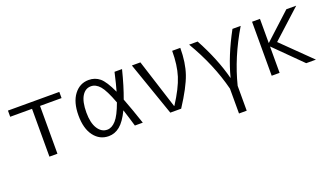

<svg xmlns="http://www.w3.org/2000/svg" viewBox="-68 -1023 2999 1736"><g transform="rotate(-20 1432.0 -155.0)"><path d="M332 -460V0H254.9V-460H44.9V-519.5H539.1V-460Z M824.2 -530.3Q885.7 -530.3 930.2 -493.2Q974.6 -456.1 1026.4 -343.8Q1043.9 -403.3 1070.3 -519.5H1142.6Q1104.5 -367.2 1062.5 -254.9Q1101.6 -154.3 1153.3 0H1077.1Q1052.7 -84 1026.4 -165Q980.5 -69.3 931.6 -29.8Q882.8 9.8 824.2 9.8Q737.3 9.8 683.1 -61.5Q628.9 -132.8 628.9 -259.8Q628.9 -386.7 683.6 -458.5Q738.3 -530.3 824.2 -530.3ZM996.1 -252Q948.2 -380.9 909.7 -425.3Q871.1 -469.7 824.2 -469.7Q769.5 -469.7 737.3 -416.5Q705.1 -363.3 705.1 -259.8Q705.1 -160.2 740.2 -105Q775.4 -49.8 831.1 -49.8Q875 -49.8 915 -94.2Q955.1 -138.7 996.1 -252Z M1237.3 -519.5H1319.3L1470.7 -44.9H1473.6Q1561.5 -180.7 1593.3 -281.7Q1625 -382.8 1625 -519.5H1703.1Q1703.1 -377.9 1666.5 -271.5Q1629.9 -165 1522.5 0H1418Z M2205.1 -519.5H2284.2Q2135.7 -270.5 2073.2 -19.5V219.7H1999V-19.5Q1935.5 -270.5 1788.1 -519.5H1870.1Q1986.3 -304.7 2036.1 -110.4H2038.1Q2086.9 -301.8 2205.1 -519.5Z M2471.7 -252H2469.7V0H2393.6V-519.5H2469.7V-288.1H2471.7L2723.6 -519.5H2818.4L2543.9 -269.5L2819.3 0H2725.6Z"/></g></svg>

Font: Mgen+ 1c regular
Style: Regular
Weight: 400
Designer: [Source Han Sans]
Ryoko NISHIZUKA  (kana & ideographs); Paul D. Hunt (Latin, Greek & Cyrillic); Wenlong ZHANG  (bopomofo
Version: Version 1.059.20150602